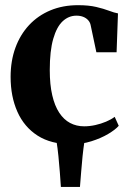

<svg xmlns="http://www.w3.org/2000/svg" viewBox="-20 -560 512 760"><path d="M221 180Q219 152.5 216.8 121Q214.5 89.5 211.2 57.8Q208 26 203.5 -1.5H314.5Q310 27 306.8 58.5Q303.5 90 301.2 121.2Q299 152.5 296.5 180ZM263 11Q182 11 128.8 -23.2Q75.5 -57.5 48.8 -117.8Q22 -178 22 -255.5Q22 -319 41 -371Q60 -423 95.2 -460.8Q130.5 -498.5 179.5 -519Q228.5 -539.5 289 -539.5Q331 -539.5 360.8 -532.5Q390.5 -525.5 411.5 -517.5Q432.5 -509.5 447 -507L441.5 -353H361.5L339 -459.5Q337 -471 329.2 -479.8Q321.5 -488.5 309.8 -493.2Q298 -498 282.5 -498Q252 -498 228.2 -476Q204.5 -454 190.8 -406.5Q177 -359 177 -282.5Q177 -225 186.8 -183Q196.5 -141 214.5 -113.8Q232.5 -86.5 257.5 -73.2Q282.5 -60 313 -60Q335 -60 357.5 -65Q380 -70 400 -78.5Q420 -87 434 -97.5L450 -62Q436.5 -46.5 407.8 -29.5Q379 -12.5 341.5 -0.8Q304 11 263 11Z"/></svg>

Font: Merriweather 96pt
Style: Bold
Weight: 700
Version: Version 2.100